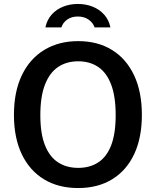

<svg xmlns="http://www.w3.org/2000/svg" viewBox="-20 -941 788 971"><path d="M375.5 10Q275.5 10 202.8 -34Q130 -78 90.2 -161Q50.5 -244 50.5 -360Q50.5 -477 90.5 -560.5Q130.5 -644 203.8 -688.5Q277 -733 375.5 -733Q474 -733 546.2 -688.5Q618.5 -644 658 -560.5Q697.5 -477 697.5 -360Q697.5 -244 658.5 -161.2Q619.5 -78.5 547 -34.2Q474.5 10 375.5 10ZM375.5 -92Q434.5 -92 477 -119.8Q519.5 -147.5 542.2 -206.2Q565 -265 565 -358.5Q565 -453.5 542 -513.8Q519 -574 476.5 -602.5Q434 -631 375.5 -631Q316.5 -631 273.8 -602.2Q231 -573.5 207.5 -513.2Q184 -453 184 -358.5Q184 -265 207.5 -206.2Q231 -147.5 273.8 -119.8Q316.5 -92 375.5 -92ZM209.5 -802.5Q218 -841.5 241.8 -867.8Q265.5 -894 299.8 -907.5Q334 -921 373.5 -921Q414.5 -921 448.8 -907.2Q483 -893.5 506.8 -867Q530.5 -840.5 538.5 -802.5H458.5Q450 -826.5 427.8 -842Q405.5 -857.5 373.5 -857.5Q341.5 -857.5 319.8 -842Q298 -826.5 290.5 -802.5Z"/></svg>

Font: Public Sans Thin SemiBold
Style: Regular
Weight: 600
Version: Version 2.001